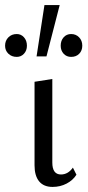

<svg xmlns="http://www.w3.org/2000/svg" viewBox="-45 -731 348 756"><path d="M91 -80V-409L161 -420V-91Q161 -44 195 -44Q223 -44 242 -71L256 -43Q242 -21 217 -8Q192 5 162 5Q127 5 109 -17Q91 -39 91 -80ZM130 -711H190L138 -509H99ZM-25 -551Q-25 -571 -12 -584Q1 -597 21 -597Q38 -597 49.5 -584Q61 -571 61 -551Q61 -532 49.5 -519.5Q38 -507 21 -507Q1 -507 -12 -519.5Q-25 -532 -25 -551ZM194 -551Q194 -571 205.5 -584Q217 -597 235 -597Q254 -597 266.5 -584Q279 -571 279 -551Q279 -532 267 -519.5Q255 -507 235 -507Q217 -507 205.5 -519.5Q194 -532 194 -551Z"/></svg>

Font: LXGW Bright TC
Style: Regular
Weight: 400
Designer: Christian Thalmann (Catharsis Fonts)
Foundry: LXGW / Christian Thalmann (Catharsis Fonts) / Fontworks Inc.
Version: Version 5.501